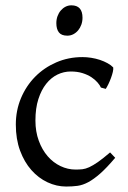

<svg xmlns="http://www.w3.org/2000/svg" viewBox="-20 -682 477 717"><path d="M410.2 -92.8Q378.4 -55.2 354.2 -33.9Q330.1 -12.7 309.6 -1.7Q289.1 9.3 269.5 12Q250 14.6 227.1 14.6Q191.4 14.6 157.5 -1.2Q123.5 -17.1 97.2 -46.9Q70.8 -76.7 54.9 -119.6Q39.1 -162.6 39.1 -216.8Q39.1 -269.5 58.3 -315.4Q77.6 -361.3 111.1 -395.3Q144.5 -429.2 189.9 -449Q235.4 -468.8 288.1 -468.8Q304.2 -468.8 321 -466.1Q337.9 -463.4 353.3 -458.3Q368.7 -453.1 381.6 -446Q394.5 -439 402.8 -430.2Q403.8 -424.3 401.4 -413.6Q398.9 -402.8 394.5 -390.9Q390.1 -378.9 384.8 -367.9Q379.4 -356.9 375 -350.1L356.9 -355Q353 -363.8 344.2 -374Q335.4 -384.3 321.5 -393.6Q307.6 -402.8 288.3 -408.9Q269 -415 244.1 -415Q218.3 -415 194.6 -403.6Q170.9 -392.1 152.6 -369.1Q134.3 -346.2 123.3 -312Q112.3 -277.8 112.3 -231.9Q112.3 -190.4 124.8 -156.5Q137.2 -122.6 158 -98.6Q178.7 -74.7 205.8 -61.8Q232.9 -48.8 262.2 -48.8Q275.9 -48.8 287.6 -50Q299.3 -51.3 313.2 -57.6Q327.1 -64 345.5 -76.7Q363.8 -89.4 391.1 -112.8ZM288.1 -615.7Q288.1 -602.1 283.7 -589.8Q279.3 -577.6 271.7 -568.6Q264.2 -559.6 253.9 -554.2Q243.7 -548.8 231.4 -548.8Q209.5 -548.8 200 -561Q190.4 -573.2 190.4 -595.7Q190.4 -609.4 194.8 -621.6Q199.2 -633.8 207 -642.8Q214.8 -651.9 224.9 -657Q234.9 -662.1 246.6 -662.1Q288.1 -662.1 288.1 -615.7Z"/></svg>

Font: Gentium Plus APac
Style: Regular
Weight: 400
Designer: J. Victor Gaultney, Annie Olsen, Iska Routamaa, Becca Hirsbrunner
Foundry: SIL International
Version: Version 5.000